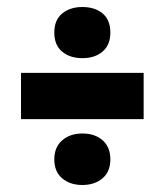

<svg xmlns="http://www.w3.org/2000/svg" viewBox="-20 -587 470 548"><path d="M40 -247V-379H390V-247ZM215 -421Q180 -421 157.5 -439.5Q135 -458 135 -494Q135 -530 157.5 -548.5Q180 -567 215 -567Q251 -567 273 -548.5Q295 -530 295 -494Q295 -459 273 -440Q251 -421 215 -421ZM215 -59Q180 -59 157.5 -78Q135 -97 135 -132Q135 -167 157.5 -186.5Q180 -206 215 -206Q251 -206 273 -186.5Q295 -167 295 -132Q295 -97 272.5 -78Q250 -59 215 -59Z"/></svg>

Font: Bricolage Grotesque 72pt SemiCondensed ExtraBold
Style: Regular
Weight: 800
Width: 4
Designer: Mathieu Triay
Foundry: Atelier Triay
Version: Version 1.001;gftools[0.9.33.dev8+g029e19f]